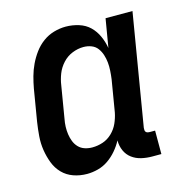

<svg xmlns="http://www.w3.org/2000/svg" viewBox="-85 -608 671 696"><g transform="rotate(-15 250.0 -260.0)"><path d="M159 8Q132 8 108 -0.5Q84 -9 67 -26.5Q50 -44 41 -67.5Q32 -91 28 -116.5Q24 -142 26 -168.5Q28 -195 32 -221L52 -341Q56 -363 62 -385Q68 -407 78 -428Q88 -449 102 -468Q116 -487 135 -501Q154 -515 176.5 -521.5Q199 -528 221 -528Q246 -528 270 -520.5Q294 -513 310.5 -497Q327 -481 337 -459Q347 -437 351 -413L369 -520H470L400 -100Q400 -96 400 -92Q400 -88 402.5 -85Q405 -82 409 -81Q413 -80 418 -80H437V8H403Q382 8 362.5 3.5Q343 -1 327.5 -12.5Q312 -24 304 -42Q296 -60 296 -81Q286 -62 271.5 -45Q257 -28 239 -15.5Q221 -3 200 2.5Q179 8 159 8ZM202 -80Q222 -80 241.5 -86.5Q261 -93 276.5 -108Q292 -123 300.5 -142Q309 -161 313 -181L333 -301Q335 -316 336 -332Q337 -348 335.5 -363Q334 -378 329.5 -392Q325 -406 316.5 -417.5Q308 -429 294 -434.5Q280 -440 264 -440Q243 -440 222 -431.5Q201 -423 185.5 -406Q170 -389 162 -368.5Q154 -348 151 -327L131 -207Q128 -192 127.5 -177.5Q127 -163 129 -149Q131 -135 136 -122Q141 -109 150.5 -99Q160 -89 173.5 -84.5Q187 -80 202 -80Z"/></g></svg>

Font: Iosevka Semibold
Style: Italic
Weight: 600
Italic angle: -9°
Monospace: yes
Designer: Belleve Invis
Foundry: Belleve Invis
Version: Version 32.5.0; ttfautohint (v1.8.4)